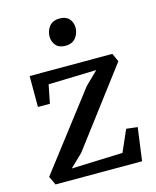

<svg xmlns="http://www.w3.org/2000/svg" viewBox="-118 -875 780 957"><g transform="rotate(-15 272.0 -397.0)"><path d="M392.1 -498.2 144.4 -491.1 125.4 -395.7H63.6V-555.3H490.3L509.9 -512.2L212.5 -118.7L147.2 -55.9L411.4 -65.5L460.3 -176.9L518.1 -170.1L495.1 0H48.4L27.5 -44.6L325.8 -433.5ZM274.5 -654.7Q242.8 -654.7 226.5 -674Q210.2 -693.3 210.2 -719.7Q210.2 -748.5 227.9 -771.1Q245.7 -793.8 282 -793.8H283Q314.7 -793.8 331 -774.9Q347.3 -755.9 347.3 -729.5Q347.3 -700.7 329.5 -677.7Q311.8 -654.7 275.5 -654.7Z"/></g></svg>

Font: Merriweather Light
Style: Regular
Weight: 300
Version: Version 2.100